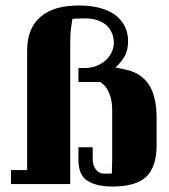

<svg xmlns="http://www.w3.org/2000/svg" viewBox="-20 -671 616 700"><path d="M267 -651Q315 -651 349.5 -640.5Q384 -630 405.5 -612Q427 -594 437 -570.5Q447 -547 447 -522Q447 -486 433.5 -464Q420 -442 401 -425L439 -417Q495 -405 523 -362Q551 -319 551 -240V-143Q551 -63 513.5 -27Q476 9 391 9Q331 9 298.5 -12Q266 -33 266 -87V-134H318V-91Q318 -68 329.5 -53Q341 -38 360 -38H380Q384 -38 388 -39V-57Q388 -65 388.5 -73Q389 -81 389 -87V-268Q389 -300 382 -320.5Q375 -341 367 -352Q357 -365 345 -372H266V-423H288Q313 -423 332.5 -431Q352 -439 366 -452Q380 -465 387.5 -481.5Q395 -498 395 -515Q395 -532 389 -548Q383 -564 370.5 -576.5Q358 -589 337.5 -596.5Q317 -604 289 -604Q278 -604 270 -603.5Q262 -603 256 -603Q249 -602 244 -602Q242 -590 240 -576Q238 -564 237 -548Q236 -532 236 -514V0H20V-51H79V-488Q79 -567 127 -609Q175 -651 267 -651Z"/></svg>

Font: Bigshot One
Style: Regular
Weight: 400
Designer: Gesine Todt
Foundry: Gesine Todt
Version: Version 1.001